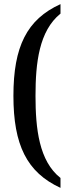

<svg xmlns="http://www.w3.org/2000/svg" viewBox="-20 -781 337 930"><path d="M273 129V81C169 -1 152 -158 152 -317C152 -476 169 -631 273 -715V-761C110 -687 45 -555 45 -317C45 -79 110 54 273 129Z"/></svg>

Font: Noto Serif Ethiopic ExtraCondensed Medium
Style: Regular
Weight: 500
Width: 2
Designer: Monotype Design Team
Foundry: Monotype Imaging Inc.
Version: Version 2.102